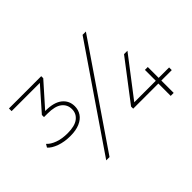

<svg xmlns="http://www.w3.org/2000/svg" viewBox="-126 -987 1274 1274"><g transform="rotate(-45 511.0 -350.0)"><path d="M203 -282Q148 -282 103.5 -298Q59 -314 39 -338L52 -360Q72 -337 111.5 -322.5Q151 -308 203 -308Q271 -308 304 -333.5Q337 -359 337 -401Q337 -444 304 -469.5Q271 -495 202 -495H168V-515L309 -675H44V-700H347V-681L202 -518H205Q284 -518 324 -486Q364 -454 364 -401Q364 -367 346 -340Q328 -313 292 -297.5Q256 -282 203 -282ZM257 0 735 -700H766L288 0ZM626 -116V-136L839 -415H871L661 -141H863V-243H890V-141H988V-116H890V0H862V-116Z"/></g></svg>

Font: Montserrat Thin ExtraLight
Style: Regular
Weight: 250
Version: Version 9.000